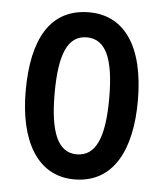

<svg xmlns="http://www.w3.org/2000/svg" viewBox="-45 -683 546 641"><g transform="rotate(5 228.0 -363.0)"><path d="M416 -363C416 -546 346 -643 229 -643C98 -643 40 -537 40 -363C40 -200 101 -83 227 -83C360 -83 416 -201 416 -363ZM137 -363C137 -495 164 -559 228 -559C292 -559 320 -495 320 -363C320 -231 292 -167 228 -167C165 -167 137 -233 137 -363Z"/></g></svg>

Font: Noto Sans Kannada UI ExtraCondensed Medium
Style: Regular
Weight: 500
Width: 2
Designer: Jelle Bosma - Monotype Design Team
Foundry: Monotype Imaging Inc.
Version: Version 2.005